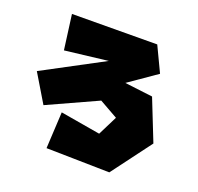

<svg xmlns="http://www.w3.org/2000/svg" viewBox="-99 -652 767 742"><g transform="rotate(20 284.5 -281.0)"><path d="M77 -543 96 -400 273 -421 25 -289 94 -174 298 -267 374 -224 334 -144 170 -172 162 -22 422 -17 544 -180 477 -349 362 -363 476 -442 427 -545Z"/></g></svg>

Font: Super Mario
Style: Regular
Weight: 400
Version: Version 1.0